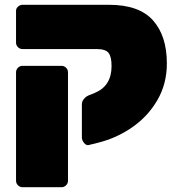

<svg xmlns="http://www.w3.org/2000/svg" viewBox="-20 -591 736 802"><path d="M322 -17V-156Q322 -167 330 -177Q338 -187 349 -192L376 -203Q446 -232 446 -315Q446 -354 433.5 -370Q421 -386 385 -386H74Q63 -386 55 -394Q47 -402 47 -413V-546Q47 -556 55.5 -563.5Q64 -571 74 -571H435Q561 -571 619 -506Q677 -441 677 -326Q677 -241 637.5 -173Q598 -105 532.5 -59.5Q467 -14 390 5L350 15Q340 17 331 6Q322 -5 322 -17ZM47 164V-289Q47 -300 55 -308Q63 -316 74 -316H237Q248 -316 256 -308Q264 -300 264 -289V164Q264 175 256 183Q248 191 237 191H74Q63 191 55 183Q47 175 47 164Z"/></svg>

Font: Rubik
Style: Regular
Weight: 900
Designer: Hubert & Fischer
Foundry: Hubert & Fischer
Version: Version 1.100